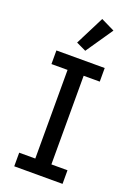

<svg xmlns="http://www.w3.org/2000/svg" viewBox="-177 -1020 760 1087"><g transform="rotate(20 203.5 -477.0)"><path d="M323 -914 241 -954 153 -780 212 -752ZM349 0V-82H252V-616H349V-698H58V-616H155V-82H58V0Z"/></g></svg>

Font: IBM Plex Devanagari Text
Style: Regular
Weight: 450
Designer: Mike Abbink, Paul van der Laan, Pieter van Rosmalen, Erin McLaughlin
Foundry: Bold Monday
Version: Version 1.0